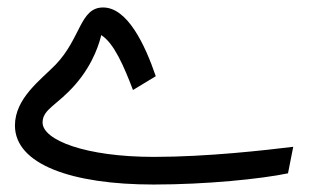

<svg xmlns="http://www.w3.org/2000/svg" viewBox="-20 -473 830 514"><path d="M391 21C533 21 679 6 751 -9L765 -80C691 -71 535 -53 392 -53C209 -53 94 -98 94 -145C94 -181 133 -191 181 -246C233 -305 248 -366 251 -379C285 -358 312 -295 336 -232L397 -269C368 -354 321 -453 256 -453C194 -453 197 -371 129 -300C89 -259 20 -210 20 -137C20 -33 172 21 391 21Z"/></svg>

Font: Noto Sans Arabic UI XCn
Style: Regular
Weight: 400
Width: 2
Designer: Monotype Design Team, Nadine Chahine and Nizar Qandah
Foundry: Monotype Imaging Inc.
Version: Version 2.010